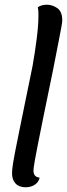

<svg xmlns="http://www.w3.org/2000/svg" viewBox="-20 -774 284 814"><path d="M89 20Q61 20 46 4Q31 -12 31 -39Q31 -47 32 -56.5Q33 -66 35.5 -83Q38 -100 44 -130Q50 -160 59.5 -207.5Q69 -255 83.5 -325.5Q98 -396 118 -494Q128 -550 135.5 -609Q143 -668 143 -708Q143 -719 142.5 -727.5Q142 -736 140 -743Q146 -748 156.5 -751Q167 -754 179 -754Q202 -754 223 -739.5Q244 -725 244 -687Q244 -680 239.5 -655.5Q235 -631 228.5 -598Q222 -565 215.5 -531.5Q209 -498 204 -473Q179 -352 163.5 -276Q148 -200 139.5 -156.5Q131 -113 127.5 -92.5Q124 -72 123 -64.5Q122 -57 122 -51Q122 -37 128.5 -29.5Q135 -22 148 -21Q145 -7 136 2Q127 11 115 15.5Q103 20 89 20Z"/></svg>

Font: Sansita Swashed Light Light
Style: Regular
Weight: 300
Version: Version 1.003